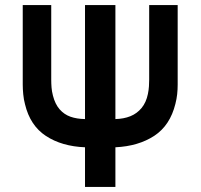

<svg xmlns="http://www.w3.org/2000/svg" viewBox="-20 -740 794 760"><path d="M316.5 -157Q224.6 -160.7 161.9 -201.8Q99.2 -242.9 79 -327.3Q74 -345.9 72 -366.8Q70 -387.6 70 -405V-720H182.8V-424.5Q182.8 -409.1 184 -393.9Q185.1 -378.8 189.5 -361.7Q198.1 -327.8 216 -307.3Q234 -286.8 258.9 -278Q283.8 -269.2 316.5 -268.7V-720H436.8V-268.7Q470 -269.5 496.1 -280Q522.2 -290.5 540.4 -312.5Q558.6 -334.4 565.5 -368.3Q568.7 -383.8 569.6 -398.7Q570.5 -413.7 570.5 -424.5V-720H683.3V-405Q683.3 -385.5 681.3 -367Q679.3 -348.4 674.3 -329Q653.3 -243.7 590.8 -202.5Q528.2 -161.4 436.8 -157V0H316.5Z"/></svg>

Font: Hauora
Style: Regular
Weight: 400
Designer: Wayne Shih
Foundry: WCYS
Version: Version 1.001